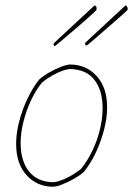

<svg xmlns="http://www.w3.org/2000/svg" viewBox="-20 -700 503 726"><path d="M181 6Q120 6 80.5 -37.5Q41 -81 41 -156Q41 -196 52.5 -240.5Q64 -285 84 -327Q104 -369 128 -399Q143 -413 166 -426Q189 -439 211 -447.5Q233 -456 245 -456Q306 -456 345.5 -412.5Q385 -369 385 -294Q385 -254 373.5 -209.5Q362 -165 342.5 -123.5Q323 -82 298 -51Q284 -38 260.5 -24.5Q237 -11 215 -2.5Q193 6 181 6ZM182 -11Q203 -13 232 -27Q261 -41 287 -62Q311 -92 329.5 -130.5Q348 -169 358 -211Q368 -253 368 -291Q368 -358 337 -398Q306 -438 244 -439Q223 -437 194 -423Q165 -409 139 -388Q115 -359 97 -320Q79 -281 68.5 -239Q58 -197 58 -159Q58 -92 89.5 -52Q121 -12 182 -11ZM187 -525Q183 -529 182 -532L184 -537L338 -680Q339 -679 341.5 -677Q344 -675 345 -672V-662Q342 -659 323 -641.5Q304 -624 277.5 -601.5Q251 -579 226 -557.5Q201 -536 187 -525ZM304 -528 301 -537 455 -680Q459 -678 462 -672Q464 -667 462 -662Q453 -653 433 -635.5Q413 -618 389 -597Q365 -576 343.5 -557.5Q322 -539 310 -529Z"/></svg>

Font: Labrada Thin
Style: Italic
Weight: 100
Italic angle: -7°
Designer: Mercedes Jáuregui
Foundry: Omnibus-Type Team
Version: Version 1.000; ttfautohint (v1.8.4.7-5d5b)